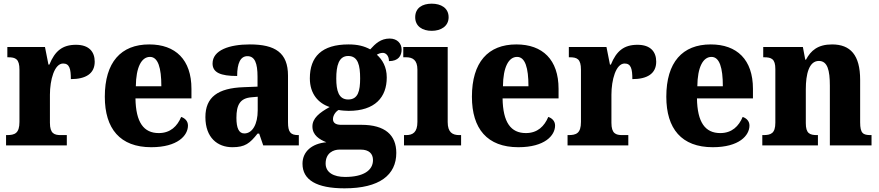

<svg xmlns="http://www.w3.org/2000/svg" viewBox="-20 -792 4791 1046"><path d="M13 0H344V-56H312C276 -56 252 -64 252 -123V-276C252 -356 276 -446 324 -446C359 -446 366 -416 366 -361C446 -361 496 -390 496 -456C496 -509 466 -548 394 -548C320 -548 279 -514 249 -440H244L225 -536H20V-480H24C65 -480 86 -471 86 -412V-128C86 -65 60 -56 17 -56H13Z M804 10C948 10 1004 -54 1004 -108C1004 -132 988 -148 967 -155C946 -105 909 -67 845 -67C763 -67 720 -125 718 -256H1023V-308C1023 -467 936 -550 793 -550C639 -550 551 -453 551 -265C551 -91 634 10 804 10ZM859 -322H720C721 -426 751 -482 797 -482C841 -482 859 -423 859 -322Z M1246 10C1315 10 1341 -11 1383 -64H1392L1414 0H1608V-56H1605C1563 -56 1549 -72 1549 -126V-380C1549 -505 1479 -550 1341 -550C1230 -550 1138 -519 1138 -446C1138 -397 1181 -378 1272 -378C1272 -448 1290 -486 1328 -486C1368 -486 1383 -448 1383 -374V-320L1307 -317C1167 -312 1099 -263 1099 -154C1099 -42 1165 10 1246 10ZM1311 -65C1281 -65 1268 -95 1268 -150C1268 -221 1288 -257 1350 -262L1384 -265V-191C1384 -115 1355 -65 1311 -65Z M1857 234C2048 234 2139 161 2139 41C2139 -56 2078 -112 1949 -112H1838C1812 -112 1794 -121 1794 -143C1794 -165 1811 -186 1825 -193C1836 -190 1866 -188 1879 -188C2023 -188 2087 -262 2087 -370C2087 -428 2063 -467 2033 -494C2042 -499 2052 -504 2066 -504C2080 -504 2099 -491 2099 -459C2151 -459 2168 -489 2168 -522C2168 -554 2145 -582 2103 -582C2054 -582 2025 -554 1997 -523C1964 -541 1928 -550 1879 -550C1733 -550 1668 -483 1668 -365C1668 -280 1715 -229 1776 -209C1720 -178 1682 -148 1682 -103C1682 -55 1721 -32 1758 -17C1680 -10 1628 33 1628 100C1628 188 1704 234 1857 234ZM1877 -250C1825 -250 1812 -298 1812 -364C1812 -433 1825 -487 1877 -487C1931 -487 1942 -435 1942 -365C1942 -297 1931 -250 1877 -250ZM1860 172C1798 172 1754 148 1754 99C1754 40 1798 23 1829 23H1945C1990 23 2012 45 2012 80C2012 137 1959 172 1860 172Z M2332 -624C2382 -624 2424 -649 2424 -698C2424 -749 2382 -772 2332 -772C2281 -772 2242 -749 2242 -698C2242 -649 2281 -624 2332 -624ZM2181 0H2492V-56H2482C2445 -56 2419 -71 2419 -127V-536H2177V-480H2193C2228 -480 2254 -465 2254 -413V-128C2254 -71 2229 -56 2192 -56H2181Z M2804 10C2948 10 3004 -54 3004 -108C3004 -132 2988 -148 2967 -155C2946 -105 2909 -67 2845 -67C2763 -67 2720 -125 2718 -256H3023V-308C3023 -467 2936 -550 2793 -550C2639 -550 2551 -453 2551 -265C2551 -91 2634 10 2804 10ZM2859 -322H2720C2721 -426 2751 -482 2797 -482C2841 -482 2859 -423 2859 -322Z M3072 0H3403V-56H3371C3335 -56 3311 -64 3311 -123V-276C3311 -356 3335 -446 3383 -446C3418 -446 3425 -416 3425 -361C3505 -361 3555 -390 3555 -456C3555 -509 3525 -548 3453 -548C3379 -548 3338 -514 3308 -440H3303L3284 -536H3079V-480H3083C3124 -480 3145 -471 3145 -412V-128C3145 -65 3119 -56 3076 -56H3072Z M3863 10C4007 10 4063 -54 4063 -108C4063 -132 4047 -148 4026 -155C4005 -105 3968 -67 3904 -67C3822 -67 3779 -125 3777 -256H4082V-308C4082 -467 3995 -550 3852 -550C3698 -550 3610 -453 3610 -265C3610 -91 3693 10 3863 10ZM3918 -322H3779C3780 -426 3810 -482 3856 -482C3900 -482 3918 -423 3918 -322Z M4133 0H4436V-56H4432C4391 -56 4370 -65 4370 -121V-306C4370 -387 4387 -460 4441 -460C4488 -460 4501 -410 4501 -325V0H4728V-56H4724C4682 -56 4666 -65 4666 -126V-357C4666 -492 4613 -550 4513 -550C4435 -550 4397 -516 4371 -467H4367L4354 -536H4138V-480H4142C4183 -480 4204 -471 4204 -416V-124C4204 -65 4180 -56 4138 -56H4133Z"/></svg>

Font: Noto Serif Lao SemiCondensed ExtraBold
Style: Regular
Weight: 800
Width: 4
Designer: Monotype Design Team
Foundry: Monotype Imaging Inc.
Version: Version 2.003